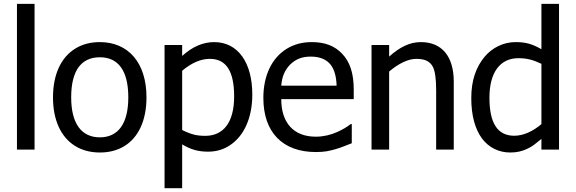

<svg xmlns="http://www.w3.org/2000/svg" viewBox="-20 -780 3001 1001"><path d="M160.2 -759.8H68.4V0H160.2Z M743.7 -272.5C743.7 -454.1 647.9 -560.5 500.5 -560.5C451.7 -560.5 408.7 -549.3 372.1 -526.4C298.3 -481 256.3 -392.1 256.3 -272.5C256.3 -213.9 266.1 -163.1 285.6 -119.6C324.7 -33.2 400.4 15.1 500.5 15.1C549.8 15.1 592.3 3.9 628.9 -18.6C701.7 -63.5 743.7 -151.9 743.7 -272.5ZM648.9 -272.5C648.9 -135.3 596.2 -64 500.5 -64C404.3 -64 351.1 -136.2 351.1 -272.5C351.1 -411.6 403.3 -481.4 500.5 -481.4C596.7 -481.4 648.9 -411.6 648.9 -272.5Z M1295.4 -287.1C1295.4 -453.6 1220.7 -560.5 1096.7 -560.5C1038.6 -560.5 982.9 -536.6 929.7 -488.3V-545.4H837.9V201.2H929.7V-27.3C974.6 -0.5 1012.7 10.7 1065.4 10.7C1109.9 10.7 1149.4 -1.5 1184.1 -26.4C1253.9 -75.2 1295.4 -168 1295.4 -287.1ZM1200.7 -276.9C1200.7 -143.6 1146 -71.8 1050.3 -71.8C1028.3 -71.8 1008.8 -73.7 991.7 -78.1C974.6 -82.5 953.6 -90.3 929.7 -102.1V-411.1C979 -452.6 1026.9 -473.1 1074.2 -473.1C1161.6 -473.1 1200.7 -405.3 1200.7 -276.9Z M1627.4 12.7C1648.4 12.7 1667 11.2 1682.6 8.8C1714.4 2.9 1744.6 -5.9 1773.9 -17.6L1814 -33.2V-133.3H1808.6C1790.5 -118.7 1767.1 -105 1738.3 -91.8C1705.1 -76.7 1665.5 -67.4 1626.5 -67.4C1512.7 -67.4 1446.3 -137.7 1446.3 -263.2H1824.2V-313C1824.2 -398.4 1804.2 -457.5 1763.7 -500C1724.6 -541 1673.8 -560.5 1605.5 -560.5C1555.7 -560.5 1511.7 -548.8 1473.6 -524.9C1397.5 -477.5 1353 -386.7 1353 -269.5C1353 -89.8 1453.6 12.7 1627.4 12.7ZM1446.3 -333.5C1450.2 -379.9 1463.9 -413.1 1491.2 -441.9C1520 -470.7 1552.7 -484.9 1600.1 -484.9C1647 -484.9 1681.6 -470.7 1703.6 -442.9C1723.1 -418 1733.4 -381.8 1734.9 -333.5Z M2345.7 -354C2345.7 -486.8 2283.2 -560.5 2174.3 -560.5C2117.2 -560.5 2065.4 -535.6 2008.8 -484.9V-545.4H1917V0H2008.8V-407.2C2057.6 -448.2 2106.9 -473.1 2150.4 -473.1C2195.8 -473.1 2220.7 -460.4 2236.3 -432.6C2248 -410.6 2253.9 -369.6 2253.9 -310.5V0H2345.7Z M2894.5 -759.8H2802.7V-523.4C2754.9 -550.8 2721.2 -560.5 2667.5 -560.5C2605.5 -560.5 2546.4 -531.7 2506.8 -484.4C2461.4 -429.7 2437 -360.8 2437 -268.6C2437 -178.2 2456.5 -106.9 2493.2 -57.6C2528.3 -10.7 2580.6 15.1 2639.6 15.1C2674.8 15.1 2701.7 8.8 2729 -4.4C2741.7 -10.3 2752.9 -16.6 2762.7 -23.9C2772 -30.8 2785.6 -41.5 2802.7 -55.7V0H2894.5ZM2802.7 -132.8C2758.3 -95.2 2708.5 -72.3 2661.1 -72.3C2572.8 -72.3 2531.7 -139.6 2531.7 -270.5C2531.7 -402.8 2587.4 -476.6 2682.6 -476.6C2725.6 -476.6 2757.8 -468.8 2802.7 -447.3Z"/></svg>

Font: SG Kara SemiBold
Style: Regular
Weight: 400
Designer: Damoon Khanjanzadeh
Version: Version 1.000